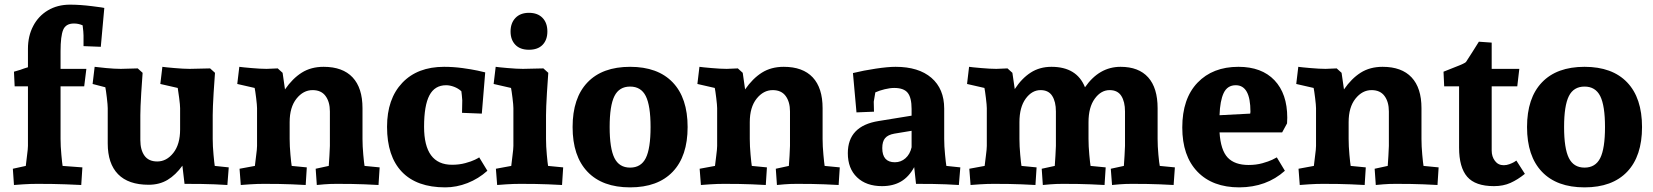

<svg xmlns="http://www.w3.org/2000/svg" viewBox="-20 -790 7101 825"><path d="M428.2 -755.9 413.1 -588.9 338.9 -591.8V-637.2Q338.9 -651.4 335 -681.2Q316.9 -689 297.9 -689Q262.7 -689 251.5 -661.9Q240.2 -634.8 240.2 -569.8V-494.1H351.1L341.8 -418.9H240.2V-192.9Q240.2 -162.1 243.7 -125Q247.1 -87.9 249 -77.1L334 -70.8L329.1 4.9Q314.9 3.9 262.9 2Q210.9 0 140.1 0Q111.3 0 80.1 2Q48.8 3.9 40 4.9L35.2 -64.9L90.8 -77.1Q91.8 -88.4 95.9 -119.6Q100.1 -150.9 100.1 -163.1V-418.9H43L40 -481.9Q63 -488.8 67.9 -490.2Q74.7 -493.2 82.8 -495.6Q90.8 -498 100.1 -501V-580.1Q100.1 -635.3 122.6 -678.2Q145 -721.2 186 -745.6Q227.1 -770 280.8 -770Q324.2 -770 376.2 -763.4Q428.2 -756.8 428.2 -755.9Z M794.9 -494.1 882.8 -496.1 903.8 -477.1Q901.9 -456.1 897.9 -391.1Q894 -326.2 894 -294.9V-192.9Q894 -162.1 897.5 -125Q900.9 -87.9 902.8 -77.1L962.9 -70.8L957 4.9Q947.3 3.9 902.1 2Q856.9 0 772.9 0L763.7 -78.1Q734.9 -38.1 700 -17.1Q665 3.9 618.7 3.9Q531.7 3.9 487.3 -41.5Q442.9 -86.9 442.9 -173.8V-325.2Q442.9 -338.4 439 -371.1Q435.1 -403.8 432.6 -415L377.9 -429.2L386.7 -502.9Q398.9 -501 435.8 -497.6Q472.7 -494.1 499 -494.1L571.8 -496.1L592.8 -477.1Q590.8 -456.1 586.9 -391.1Q583 -326.2 583 -294.9V-188Q583 -146 600.8 -121.1Q618.7 -96.2 655.8 -96.2Q695.8 -96.2 724.9 -133.1Q753.9 -169.9 753.9 -233.9V-325.2Q753.9 -338.4 749.8 -369.6Q745.6 -400.9 743.7 -412.1L668.9 -429.2L677.7 -502.9Q689.9 -501 729.5 -497.6Q769 -494.1 794.9 -494.1Z M1606.4 4.9Q1594.2 3.9 1546.4 2Q1498.5 0 1427.2 0Q1398.4 0 1373.5 2Q1348.6 3.9 1341.3 4.9L1336.4 -64.9L1392.6 -77.1L1395.5 -121.1L1397.5 -163.1V-311Q1397.5 -352.1 1378.9 -377.4Q1360.4 -402.8 1323.2 -402.8Q1283.2 -402.8 1253.9 -366Q1224.6 -329.1 1224.6 -265.1V-192.9Q1224.6 -162.1 1228 -125Q1231.4 -87.9 1233.4 -77.1L1298.3 -70.8L1293.5 4.9Q1281.2 3.9 1233.4 2Q1185.5 0 1114.3 0Q1085.4 0 1054.4 2Q1023.4 3.9 1014.6 4.9L1009.3 -64.9L1075.2 -77.1Q1076.2 -88.4 1080.3 -119.1Q1084.5 -149.9 1084.5 -163.1V-325.2Q1084.5 -337.4 1080.6 -369.1Q1076.7 -400.9 1074.2 -412.1L999.5 -429.2L1008.3 -502.9Q1020.5 -501 1060.1 -497.6Q1099.6 -494.1 1125.5 -494.1L1173.3 -496.1L1194.3 -477.1L1204.6 -405.8Q1236.8 -452.6 1276.6 -477.8Q1316.4 -502.9 1370.6 -502.9Q1452.6 -502.9 1495.1 -457.5Q1537.6 -412.1 1537.6 -325.2V-192.9Q1537.6 -162.1 1541 -125Q1544.4 -87.9 1546.4 -77.1L1611.3 -70.8Z M2064.9 -479 2050.3 -301.8 1965.3 -305.2 1966.3 -358.9Q1964.4 -384.8 1962.4 -397.9Q1949.2 -410.2 1931.2 -417Q1913.1 -423.8 1897 -423.8Q1848.1 -423.8 1825.2 -380.4Q1802.2 -336.9 1802.2 -245.1Q1802.2 -82 1922.4 -82Q1953.1 -82 1979.2 -89.1Q2005.4 -96.2 2020.3 -103.5Q2035.2 -110.8 2039.1 -113.8L2074.2 -56.2Q2036.1 -22 1988.8 -3.4Q1941.4 15.1 1893.1 15.1Q1771 15.1 1707 -51.5Q1643.1 -118.2 1643.1 -245.1Q1643.1 -365.2 1708.5 -434.1Q1773.9 -502.9 1888.2 -502.9Q1927.2 -502.9 1966.8 -497.6Q2006.3 -492.2 2032.2 -486.6Q2058.1 -481 2064.9 -479Z M2332 -654.8Q2332 -618.7 2311.5 -597.4Q2291 -576.2 2252.9 -576.2Q2214.8 -576.2 2194.3 -597.7Q2173.8 -619.1 2173.8 -654.8Q2173.8 -690.9 2194.8 -712.9Q2215.8 -734.9 2252.9 -734.9Q2290 -734.9 2311 -713.4Q2332 -691.9 2332 -654.8ZM2215.8 0Q2187 0 2156 2Q2125 3.9 2116.2 4.9L2110.8 -64.9L2176.8 -77.1Q2177.7 -88.4 2181.9 -119.6Q2186 -150.9 2186 -163.1V-325.2Q2186 -338.4 2182.1 -369.6Q2178.2 -400.9 2175.8 -412.1L2101.1 -429.2L2109.9 -502.9Q2122.1 -501 2161.6 -497.6Q2201.2 -494.1 2227.1 -494.1L2314.9 -496.1L2335.9 -477.1Q2334 -456.1 2330.1 -391.1Q2326.2 -326.2 2326.2 -294.9V-192.9Q2326.2 -162.1 2329.6 -125Q2333 -87.9 2335 -77.1L2399.9 -70.8L2395 4.9Q2382.8 3.9 2335 2Q2287.1 0 2215.8 0Z M2687.5 15.1Q2568.4 15.1 2504.4 -52Q2440.4 -119.1 2440.4 -244.1Q2440.4 -369.1 2504.4 -436Q2568.4 -502.9 2687.5 -502.9Q2806.6 -502.9 2870.6 -436Q2934.6 -369.1 2934.6 -244.1Q2934.6 -119.1 2870.6 -52Q2806.6 15.1 2687.5 15.1ZM2687.5 -418Q2640.6 -418 2620.1 -377Q2599.6 -335.9 2599.6 -244.1Q2599.6 -152.3 2620.1 -111.1Q2640.6 -69.8 2687.5 -69.8Q2734.4 -69.8 2754.9 -110.8Q2775.4 -151.9 2775.4 -244.1Q2775.4 -335.9 2754.9 -377Q2734.4 -418 2687.5 -418Z M3583.5 4.9Q3571.3 3.9 3523.4 2Q3475.6 0 3404.3 0Q3375.5 0 3350.6 2Q3325.7 3.9 3318.4 4.9L3313.5 -64.9L3369.6 -77.1L3372.6 -121.1L3374.5 -163.1V-311Q3374.5 -352.1 3356 -377.4Q3337.4 -402.8 3300.3 -402.8Q3260.3 -402.8 3231 -366Q3201.7 -329.1 3201.7 -265.1V-192.9Q3201.7 -162.1 3205.1 -125Q3208.5 -87.9 3210.4 -77.1L3275.4 -70.8L3270.5 4.9Q3258.3 3.9 3210.4 2Q3162.6 0 3091.3 0Q3062.5 0 3031.5 2Q3000.5 3.9 2991.7 4.9L2986.3 -64.9L3052.2 -77.1Q3053.2 -88.4 3057.4 -119.1Q3061.5 -149.9 3061.5 -163.1V-325.2Q3061.5 -337.4 3057.6 -369.1Q3053.7 -400.9 3051.3 -412.1L2976.6 -429.2L2985.4 -502.9Q2997.6 -501 3037.1 -497.6Q3076.7 -494.1 3102.5 -494.1L3150.4 -496.1L3171.4 -477.1L3181.6 -405.8Q3213.9 -452.6 3253.7 -477.8Q3293.5 -502.9 3347.7 -502.9Q3429.7 -502.9 3472.2 -457.5Q3514.6 -412.1 3514.6 -325.2V-192.9Q3514.6 -162.1 3518.1 -125Q3521.5 -87.9 3523.4 -77.1L3588.4 -70.8Z M3770 9.8Q3702.1 9.8 3662.6 -28.1Q3623 -65.9 3623 -131.8Q3623 -249 3755.4 -270L3897 -293V-321.8Q3897 -370.6 3880.1 -391.4Q3863.3 -412.1 3822.3 -412.1Q3804.2 -412.1 3781.2 -406.5Q3758.3 -400.9 3741.2 -393.1L3734.4 -353L3735.4 -310.1L3660.2 -307.1L3645 -476.1Q3690.9 -487.3 3743.2 -495.1Q3795.4 -502.9 3828.1 -502.9Q3927.2 -502.9 3982.2 -455.6Q4037.1 -408.2 4037.1 -323.2V-192.9Q4037.1 -162.1 4040.8 -125Q4044.4 -87.9 4046.4 -77.1L4106.4 -70.8L4100.1 4.9Q4090.3 3.9 4045.2 2Q4000 0 3916 0L3908.2 -71.8Q3885.3 -29.8 3851.3 -10Q3817.4 9.8 3770 9.8ZM3771 -153.8Q3771 -92.8 3825.2 -92.8Q3851.1 -92.8 3870.6 -109.9Q3890.1 -127 3897 -157.2V-228L3823.2 -215.8Q3795.4 -210.9 3783.2 -196.5Q3771 -182.1 3771 -153.8Z M5022.9 4.9Q5010.7 3.9 4962.9 2Q4915 0 4844.2 0Q4815.4 0 4790.3 2Q4765.1 3.9 4758.3 4.9L4752.9 -64.9L4809.1 -77.1L4812 -121.1L4814 -163.1V-311Q4814 -353 4798.1 -377.9Q4782.2 -402.8 4748 -402.8Q4710.9 -402.8 4684.1 -366Q4657.2 -329.1 4657.2 -265.1V-192.9Q4657.2 -162.1 4660.6 -125Q4664.1 -87.9 4666 -77.1L4731 -70.8L4726.1 4.9Q4713.9 3.9 4666 2Q4618.2 0 4547.4 0Q4518.6 0 4493.4 2Q4468.3 3.9 4460.9 4.9L4456.1 -64.9L4512.2 -77.1L4515.1 -121.1L4517.1 -163.1V-311Q4517.1 -353 4501.2 -377.9Q4485.4 -402.8 4451.2 -402.8Q4414.1 -402.8 4387.2 -366Q4360.4 -329.1 4360.4 -265.1V-192.9Q4360.4 -162.1 4363.8 -125Q4367.2 -87.9 4369.1 -77.1L4434.1 -70.8L4429.2 4.9Q4417 3.9 4369.1 2Q4321.3 0 4250 0Q4221.2 0 4190.2 2Q4159.2 3.9 4150.4 4.9L4145 -64.9L4210.9 -77.1Q4211.9 -88.4 4216.1 -119.1Q4220.2 -149.9 4220.2 -163.1V-325.2Q4220.2 -337.4 4216.3 -369.1Q4212.4 -400.9 4210 -412.1L4135.3 -429.2L4144 -502.9Q4156.2 -501 4195.8 -497.6Q4235.4 -494.1 4261.2 -494.1L4309.1 -496.1L4330.1 -477.1L4340.3 -407.2Q4370.1 -453.1 4408.7 -478Q4447.3 -502.9 4498 -502.9Q4606.9 -502.9 4642.1 -415Q4703.1 -502.9 4794.9 -502.9Q4873 -502.9 4913.6 -457.5Q4954.1 -412.1 4954.1 -325.2V-192.9Q4954.1 -162.1 4957.5 -125Q4960.9 -87.9 4963.4 -77.1L5028.3 -70.8Z M5220.2 -221.2Q5225.1 -145 5255.1 -113Q5285.2 -81.1 5345.2 -81.1Q5377.4 -81.1 5404.3 -88.6Q5431.2 -96.2 5446.5 -103.5Q5461.9 -110.8 5466.3 -113.8L5501 -56.2Q5421.9 14.6 5305.2 15.1Q5189.9 15.1 5125 -52.5Q5060.1 -120.1 5060.1 -242.2Q5060.1 -366.2 5125.5 -434.6Q5190.9 -502.9 5301.3 -502.9Q5401.4 -502.9 5456.3 -445.1Q5511.2 -387.2 5511.2 -284.2L5510.3 -259.8L5489.3 -221.2ZM5353 -310.1Q5353 -423.8 5290 -423.8Q5253.9 -423.8 5238 -390.4Q5222.2 -356.9 5220.2 -294.9L5352.1 -301.8Z M6156.7 4.9Q6144.5 3.9 6096.7 2Q6048.8 0 5977.5 0Q5948.7 0 5923.8 2Q5898.9 3.9 5891.6 4.9L5886.7 -64.9L5942.9 -77.1L5945.8 -121.1L5947.8 -163.1V-311Q5947.8 -352.1 5929.2 -377.4Q5910.6 -402.8 5873.5 -402.8Q5833.5 -402.8 5804.2 -366Q5774.9 -329.1 5774.9 -265.1V-192.9Q5774.9 -162.1 5778.3 -125Q5781.7 -87.9 5783.7 -77.1L5848.6 -70.8L5843.8 4.9Q5831.5 3.9 5783.7 2Q5735.8 0 5664.6 0Q5635.7 0 5604.7 2Q5573.7 3.9 5564.9 4.9L5559.6 -64.9L5625.5 -77.1Q5626.5 -88.4 5630.6 -119.1Q5634.8 -149.9 5634.8 -163.1V-325.2Q5634.8 -337.4 5630.9 -369.1Q5627 -400.9 5624.5 -412.1L5549.8 -429.2L5558.6 -502.9Q5570.8 -501 5610.4 -497.6Q5649.9 -494.1 5675.8 -494.1L5723.6 -496.1L5744.6 -477.1L5754.9 -405.8Q5787.1 -452.6 5826.9 -477.8Q5866.7 -502.9 5920.9 -502.9Q6002.9 -502.9 6045.4 -457.5Q6087.9 -412.1 6087.9 -325.2V-192.9Q6087.9 -162.1 6091.3 -125Q6094.7 -87.9 6096.7 -77.1L6161.6 -70.8Z M6399.4 9.8Q6319.3 9.8 6284.4 -30.5Q6249.5 -70.8 6249.5 -155.8V-418.9H6185.5L6182.6 -481.9Q6188.5 -484.9 6231.9 -501.5Q6275.4 -518.1 6279.3 -523.9Q6287.1 -535.2 6307.4 -567.6Q6327.6 -600.1 6334.5 -610.8L6389.6 -606.9V-494.1H6508.3L6499.5 -418.9H6389.6V-143.1Q6389.6 -117.2 6403.6 -98.6Q6417.5 -80.1 6441.4 -80.1Q6453.6 -80.1 6465.6 -84.5Q6477.5 -88.9 6485.6 -93.5Q6493.7 -98.1 6495.6 -100.1L6532.2 -43Q6501.5 -18.1 6470.5 -4.2Q6439.5 9.8 6399.4 9.8Z M6788.6 15.1Q6669.4 15.1 6605.5 -52Q6541.5 -119.1 6541.5 -244.1Q6541.5 -369.1 6605.5 -436Q6669.4 -502.9 6788.6 -502.9Q6907.7 -502.9 6971.7 -436Q7035.6 -369.1 7035.6 -244.1Q7035.6 -119.1 6971.7 -52Q6907.7 15.1 6788.6 15.1ZM6788.6 -418Q6741.7 -418 6721.2 -377Q6700.7 -335.9 6700.7 -244.1Q6700.7 -152.3 6721.2 -111.1Q6741.7 -69.8 6788.6 -69.8Q6835.4 -69.8 6856 -110.8Q6876.5 -151.9 6876.5 -244.1Q6876.5 -335.9 6856 -377Q6835.4 -418 6788.6 -418Z"/></svg>

Font: Sura
Style: Bold
Weight: 700
Designer: Carolina Giovagnoli
Foundry: Huerta Tipografica
Version: Version 1.002;PS 001.002;hotconv 1.0.70;makeotf.lib2.5.58329